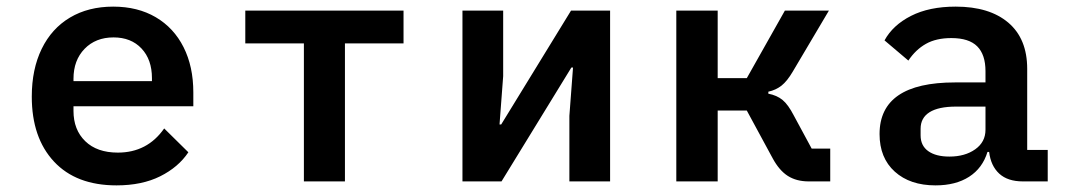

<svg xmlns="http://www.w3.org/2000/svg" viewBox="-20 -548 3240 580"><path d="M76 -256Q76 -339 106 -400.5Q136 -462 191.5 -495Q247 -528 322 -528Q396 -528 450.5 -496Q505 -464 534.5 -405.5Q564 -347 564 -269V-227H202V-213Q202 -156 237.5 -121.5Q273 -87 336 -87Q425 -87 476 -160L549 -88Q519 -43 464 -15.5Q409 12 332 12Q210 12 143 -60Q76 -132 76 -256ZM439 -303V-312Q439 -368 407.5 -401.5Q376 -435 323 -435Q269 -435 235.5 -400.5Q202 -366 202 -310V-303Z M898 -417H721V-516H1199V-417H1022V0H898Z M1377 -516H1500V-318L1489 -172H1494L1705 -516H1823V0H1700V-198L1711 -344H1706L1495 0H1377Z M2023 -516H2148V-312H2236L2351 -516H2484L2375 -332Q2358 -303 2341 -289.5Q2324 -276 2301 -271V-265Q2327 -260 2344 -246Q2361 -232 2378 -199L2432 -99H2488V0H2423Q2386 0 2360 -16.5Q2334 -33 2314 -70L2236 -214H2148V0H2023Z M2968 -89H2963Q2948 -40 2907.5 -14Q2867 12 2806 12Q2729 12 2683 -29.5Q2637 -71 2637 -143Q2637 -299 2865 -299H2957V-333Q2957 -383 2932 -408Q2907 -433 2854 -433Q2808 -433 2777 -415.5Q2746 -398 2724 -365L2652 -426Q2677 -472 2732 -500Q2787 -528 2867 -528Q2969 -528 3026 -479.5Q3083 -431 3083 -340V-95H3145V0H3070Q3024 0 2998.5 -23.5Q2973 -47 2968 -89ZM2848 -75Q2895 -75 2926 -97Q2957 -119 2957 -156V-226H2868Q2815 -226 2788 -209Q2761 -192 2761 -159V-139Q2761 -108 2784 -91.5Q2807 -75 2848 -75Z"/></svg>

Font: Writer SemiBold
Style: Regular
Weight: 600
Monospace: yes
Designer: Mike Abbink, Paul van der Laan, Pieter van Rosmalen
Foundry: Bold Monday
Version: Version 2.001 2020